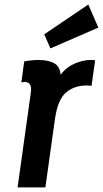

<svg xmlns="http://www.w3.org/2000/svg" viewBox="-20 -813 447 833"><path d="M242.9 -488.4Q240 -525.3 214.5 -539Q189 -552.7 147.3 -552.7Q132.4 -552.7 118.1 -551.4Q103.9 -550 85 -546.6L72.6 -455.3Q84.6 -457.6 86.4 -457.6Q104.6 -457.6 110.9 -445Q117.1 -432.4 113.7 -410.9L56.3 0H176.9L218.4 -296.4Q230.6 -382 267 -412.1Q303.4 -442.1 354 -442.1Q359.6 -442.1 365.4 -441.9Q371.3 -441.6 377.1 -440.3L392.7 -551.4Q355.4 -557.1 311.9 -540.4Q268.4 -523.7 242.9 -488.4ZM198.9 -603.1 406.6 -693.3 363.1 -793.4 171.9 -664Z"/></svg>

Font: Secuela ExtLt
Style: Italic
Weight: 200
Italic angle: -8°
Designer: Fernando Haro
Foundry: deFharo
Version: Version 1.704